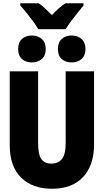

<svg xmlns="http://www.w3.org/2000/svg" viewBox="-20 -1154 640 1184"><path d="M300 10Q180 10 110 -59Q40 -128 40 -259V-714H215V-273Q215 -201 235 -173Q255 -145 297 -145Q338 -145 361.5 -173Q385 -201 385 -274V-714H560V-263Q560 -136 493 -63Q426 10 300 10ZM422 -769Q384 -769 360.5 -790Q337 -811 337 -851Q337 -893 361 -914Q385 -935 422 -935Q459 -935 483 -913.5Q507 -892 507 -851Q507 -811 483 -790Q459 -769 422 -769ZM176 -769Q139 -769 115.5 -790Q92 -811 92 -851Q92 -893 115.5 -914Q139 -935 176 -935Q213 -935 237.5 -913.5Q262 -892 262 -851Q262 -811 237.5 -790Q213 -769 176 -769ZM216 -974Q204 -995 184 -1022.5Q164 -1050 142.5 -1076.5Q121 -1103 105 -1120V-1134H218Q239 -1120 258 -1102Q277 -1084 300 -1061Q323 -1085 343 -1103Q363 -1121 384 -1134H495V-1120Q480 -1102 459 -1076Q438 -1050 418 -1023Q398 -996 385 -974Z"/></svg>

Font: Noto Sans Mono Black
Style: Regular
Weight: 900
Designer: Monotype Design Team
Foundry: Monotype Imaging Inc.
Version: Version 2.014